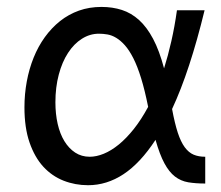

<svg xmlns="http://www.w3.org/2000/svg" viewBox="-20 -528 645 560"><path d="M241.7 -70.8Q261.2 -70.8 282.7 -79.6Q304.2 -88.4 326.4 -106.4Q348.6 -124.5 370.4 -151.9Q392.1 -179.2 412.1 -216.3Q402.3 -265.1 391.6 -299.8Q380.9 -334.5 368.9 -358.2Q356.9 -381.8 344.2 -396Q331.5 -410.2 318.8 -417.7Q306.2 -425.3 293.5 -427.5Q280.8 -429.7 268.6 -429.7Q242.2 -429.7 219 -415Q195.8 -400.4 178.5 -373.8Q161.1 -347.2 151.4 -310.3Q141.6 -273.4 141.6 -229.5Q141.6 -195.8 148.2 -166.7Q154.8 -137.7 167.7 -116.5Q180.7 -95.2 199.2 -83Q217.8 -70.8 241.7 -70.8ZM51.3 -214.8Q51.3 -253.4 58.1 -290.3Q64.9 -327.1 78.1 -359.9Q91.3 -392.6 110.8 -419.7Q130.4 -446.8 155.3 -466.6Q180.2 -486.3 210.4 -497.1Q240.7 -507.8 275.9 -507.8Q308.1 -507.8 335.4 -499Q362.8 -490.2 385.5 -469.7Q408.2 -449.2 426.5 -414.8Q444.8 -380.4 458.5 -328.6Q470.2 -365.7 479.7 -407.7Q489.3 -449.7 496.1 -498H576.7Q555.2 -409.7 531.7 -338.1Q508.3 -266.6 481.9 -210Q489.7 -168 498.5 -141.1Q507.3 -114.3 518.8 -98.6Q530.3 -83 544.7 -76.9Q559.1 -70.8 578.6 -70.8V7.3Q550.8 7.3 529.1 3.7Q507.3 0 490.2 -13.2Q473.1 -26.4 459.5 -51.8Q445.8 -77.1 433.6 -120.1Q389.2 -52.2 340.3 -20Q291.5 12.2 236.8 12.2Q199.2 12.2 165.5 -1Q131.8 -14.2 106.4 -41.7Q81.1 -69.3 66.2 -112.3Q51.3 -155.3 51.3 -214.8Z"/></svg>

Font: Andika FrenchTight
Style: Regular
Weight: 400
Designer: Victor Gaultney, Annie Olsen, Julie Remington, Don Collingsworth, Eric Hays, Becca Hirsbrunner
Foundry: SIL International
Version: Version 5.000 ; Dig1 Dig4Opn Dig7 LnSpcTght